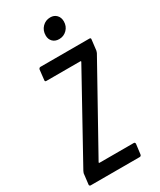

<svg xmlns="http://www.w3.org/2000/svg" viewBox="-226 -980 874 1052"><g transform="rotate(-30 211.0 -454.0)"><path d="M10 -10 18 -77Q20 -83 23 -89L312 -612Q313 -614 312 -615.5Q311 -617 310 -617H94Q84 -617 86 -627L93 -690Q94 -694 97 -697Q100 -700 104 -700H414Q424 -700 422 -690L414 -623Q414 -621 410 -611L119 -88Q118 -86 119 -84.5Q120 -83 122 -83H338Q347 -83 347 -73L339 -10Q337 0 328 0H18Q14 0 11.5 -3Q9 -6 10 -10ZM215 -834Q215 -866 235.5 -887Q256 -908 286 -908Q310 -908 325 -892.5Q340 -877 340 -852Q340 -821 319.5 -800.5Q299 -780 270 -780Q245 -780 230 -795Q215 -810 215 -834Z"/></g></svg>

Font: Barlow Condensed Medium
Style: Italic
Weight: 500
Width: 3
Italic angle: -7°
Designer: Jeremy Tribby
Foundry: Tribby Type
Version: Version 1.408